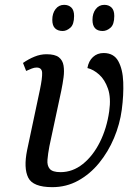

<svg xmlns="http://www.w3.org/2000/svg" viewBox="-20 -763 560 793"><path d="M196 10Q116 10 96.5 -29.5Q77 -69 92 -143L145 -393Q155 -441 154 -462.5Q153 -484 131 -484Q122 -484 111.5 -480Q101 -476 88 -470L75 -503Q98 -519 122.5 -529Q147 -539 172 -539Q207 -539 223 -526.5Q239 -514 242.5 -492Q246 -470 242.5 -443.5Q239 -417 233 -388L184 -159Q178 -127 176 -103Q174 -79 185.5 -65.5Q197 -52 230 -52Q280 -52 322 -85.5Q364 -119 392.5 -176Q421 -233 431 -303Q439 -359 426 -396.5Q413 -434 389.5 -455Q366 -476 341 -482Q346 -511 364 -527.5Q382 -544 408 -544Q450 -544 468.5 -510.5Q487 -477 489 -424Q491 -371 483 -310Q475 -250 451 -193Q427 -136 389.5 -90Q352 -44 303 -17Q254 10 196 10ZM404 -635Q362 -635 362 -681Q362 -708 375.5 -725.5Q389 -743 411 -743Q429 -743 440.5 -732Q452 -721 452 -697Q452 -662 436.5 -648.5Q421 -635 404 -635ZM239 -635Q219 -635 207.5 -646Q196 -657 196 -681Q196 -708 209.5 -725.5Q223 -743 245 -743Q263 -743 274.5 -732Q286 -721 286 -697Q286 -662 270.5 -648.5Q255 -635 239 -635Z"/></svg>

Font: Noto Serif Condensed
Style: Italic
Weight: 400
Width: 3
Italic angle: -12°
Designer: Monotype Design Team
Foundry: Monotype Imaging Inc.
Version: Version 2.014; ttfautohint (v1.8.4.7-5d5b)